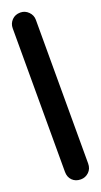

<svg xmlns="http://www.w3.org/2000/svg" viewBox="-116 -562 306 584"><g transform="rotate(-20 37.5 -270.0)"><path d="M0 -38H75V-503H0ZM38 -75Q21 -75 10.5 -64Q0 -53 0 -38Q0 -21 10.5 -10.5Q21 0 38 0Q53 0 64 -10.5Q75 -21 75 -38Q75 -53 64 -64Q53 -75 38 -75ZM38 -540Q21 -540 10.5 -529Q0 -518 0 -503Q0 -486 10.5 -475.5Q21 -465 38 -465Q53 -465 64 -475.5Q75 -486 75 -503Q75 -518 64 -529Q53 -540 38 -540Z"/></g></svg>

Font: Wavefont Medium
Style: Regular
Weight: 500
Version: Version 3.004;gftools[0.9.33]